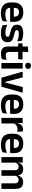

<svg xmlns="http://www.w3.org/2000/svg" viewBox="1824 -2546 734 4423"><g transform="rotate(90 2191.5 -335.0)"><path d="M286.5 12Q160.5 12 99 -46Q37.5 -104 37.5 -214V-278Q37.5 -387 95 -445.5Q152.5 -504 262 -504Q336 -504 385.5 -478Q435 -452 459.8 -404.2Q484.5 -356.5 484.5 -290V-272.5Q484.5 -254.5 482.8 -235.8Q481 -217 478 -200.5H362Q363.5 -228 363.8 -252.8Q364 -277.5 364 -297.5Q364 -332 353 -356.2Q342 -380.5 319.5 -393Q297 -405.5 262 -405.5Q210.5 -405.5 186 -377Q161.5 -348.5 161.5 -296V-250.5L162 -236V-197.5Q162 -174.5 169.2 -155Q176.5 -135.5 193.5 -121.2Q210.5 -107 238.8 -99Q267 -91 309.5 -91Q355.5 -91 397.2 -101.2Q439 -111.5 476.5 -129L465.5 -28Q432 -9.5 386.8 1.2Q341.5 12 286.5 12ZM105.5 -200.5V-285.5H452V-200.5Z M745.5 12Q686.5 12 640.8 0.8Q595 -10.5 563 -24.5L551.5 -135.5Q589.5 -118 635.2 -105Q681 -92 736 -92Q784 -92 805.5 -104.2Q827 -116.5 827 -141V-144Q827 -160.5 817.2 -171Q807.5 -181.5 783 -190.2Q758.5 -199 714 -209Q652.5 -223.5 616.8 -242.8Q581 -262 565.5 -290.2Q550 -318.5 550 -358V-362.5Q550 -432 599.5 -467.2Q649 -502.5 746 -502.5Q803.5 -502.5 847.8 -491.2Q892 -480 921.5 -464.5L933 -362.5Q898 -379 854.5 -390.2Q811 -401.5 761 -401.5Q728.5 -401.5 709.8 -396.2Q691 -391 683 -381.5Q675 -372 675 -358.5V-356Q675 -341 683.8 -330Q692.5 -319 716 -310.2Q739.5 -301.5 782 -291.5Q844 -278.5 881.5 -261Q919 -243.5 936 -216.2Q953 -189 953 -145V-139Q953 -63 901.5 -25.5Q850 12 745.5 12Z M1220.5 10.5Q1158 10.5 1120.8 -8.2Q1083.5 -27 1067 -65Q1050.5 -103 1050.5 -158.5V-444.5H1177.5V-177.5Q1177.5 -137.5 1195.8 -118.8Q1214 -100 1260 -100Q1287 -100 1312 -105.8Q1337 -111.5 1358 -121L1347 -14Q1322 -2.5 1289.8 4Q1257.5 10.5 1220.5 10.5ZM979.5 -385.5V-486.5H1353.5L1342.5 -385.5ZM1052 -477 1051.5 -607 1179 -620 1174 -477Z M1432.5 0V-490.5H1560.5V0ZM1496.5 -548.5Q1460 -548.5 1442.8 -565.8Q1425.5 -583 1425.5 -613.5V-616Q1425.5 -646.5 1442.8 -664Q1460 -681.5 1496.5 -681.5Q1532.5 -681.5 1550 -664Q1567.5 -646.5 1567.5 -616V-613.5Q1567.5 -582.5 1550 -565.5Q1532.5 -548.5 1496.5 -548.5Z M1880 -85 1985.5 -490.5H2117.5L1977.5 0H1770.5L1630 -490.5H1763L1868.5 -85Z M2407.5 12Q2281.5 12 2220 -46Q2158.5 -104 2158.5 -214V-278Q2158.5 -387 2216 -445.5Q2273.5 -504 2383 -504Q2457 -504 2506.5 -478Q2556 -452 2580.8 -404.2Q2605.5 -356.5 2605.5 -290V-272.5Q2605.5 -254.5 2603.8 -235.8Q2602 -217 2599 -200.5H2483Q2484.5 -228 2484.8 -252.8Q2485 -277.5 2485 -297.5Q2485 -332 2474 -356.2Q2463 -380.5 2440.5 -393Q2418 -405.5 2383 -405.5Q2331.5 -405.5 2307 -377Q2282.5 -348.5 2282.5 -296V-250.5L2283 -236V-197.5Q2283 -174.5 2290.2 -155Q2297.5 -135.5 2314.5 -121.2Q2331.5 -107 2359.8 -99Q2388 -91 2430.5 -91Q2476.5 -91 2518.2 -101.2Q2560 -111.5 2597.5 -129L2586.5 -28Q2553 -9.5 2507.8 1.2Q2462.5 12 2407.5 12ZM2226.5 -200.5V-285.5H2573V-200.5Z M2820.5 -285 2788 -370.5H2819Q2832.5 -430 2868 -464Q2903.5 -498 2966.5 -498Q2979.5 -498 2990 -496.2Q3000.5 -494.5 3009 -492L3016 -364Q3005 -367.5 2990.5 -369.2Q2976 -371 2960 -371Q2909 -371 2873.2 -348.5Q2837.5 -326 2820.5 -285ZM2696 0V-490.5H2818L2812.5 -340L2824 -335.5V0Z M3311 12Q3185 12 3123.5 -46Q3062 -104 3062 -214V-278Q3062 -387 3119.5 -445.5Q3177 -504 3286.5 -504Q3360.5 -504 3410 -478Q3459.5 -452 3484.2 -404.2Q3509 -356.5 3509 -290V-272.5Q3509 -254.5 3507.2 -235.8Q3505.5 -217 3502.5 -200.5H3386.5Q3388 -228 3388.2 -252.8Q3388.5 -277.5 3388.5 -297.5Q3388.5 -332 3377.5 -356.2Q3366.5 -380.5 3344 -393Q3321.5 -405.5 3286.5 -405.5Q3235 -405.5 3210.5 -377Q3186 -348.5 3186 -296V-250.5L3186.5 -236V-197.5Q3186.5 -174.5 3193.8 -155Q3201 -135.5 3218 -121.2Q3235 -107 3263.2 -99Q3291.5 -91 3334 -91Q3380 -91 3421.8 -101.2Q3463.5 -111.5 3501 -129L3490 -28Q3456.5 -9.5 3411.2 1.2Q3366 12 3311 12ZM3130 -200.5V-285.5H3476.5V-200.5Z M4204 0V-298Q4204 -328 4196.5 -349.8Q4189 -371.5 4171.8 -383.5Q4154.5 -395.5 4125 -395.5Q4098 -395.5 4078 -385Q4058 -374.5 4045.5 -356.8Q4033 -339 4027 -316.5L4013 -386.5H4026Q4034 -418 4052 -444.2Q4070 -470.5 4101.2 -486Q4132.5 -501.5 4180.5 -501.5Q4234 -501.5 4267.2 -480.8Q4300.5 -460 4316.5 -418.8Q4332.5 -377.5 4332.5 -316.5V0ZM3599.5 0V-490.5H3727.5L3722.5 -366L3727.5 -360.5V0ZM3902 0V-298Q3902 -328 3894.5 -349.8Q3887 -371.5 3869.8 -383.5Q3852.5 -395.5 3823 -395.5Q3795.5 -395.5 3775.8 -385Q3756 -374.5 3743.2 -356.8Q3730.5 -339 3724.5 -316.5L3704.5 -386.5H3728.5Q3736 -419 3753.8 -445Q3771.5 -471 3802 -486.2Q3832.5 -501.5 3878 -501.5Q3946.5 -501.5 3981.2 -466.5Q4016 -431.5 4025 -364.5Q4027 -354.5 4028.5 -341.2Q4030 -328 4030 -316.5V0Z"/></g></svg>

Font: Anek Odia Medium SemiBold
Style: Regular
Weight: 600
Version: Version 1.003